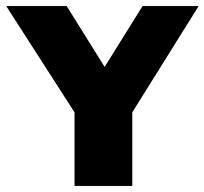

<svg xmlns="http://www.w3.org/2000/svg" viewBox="-48 -615 676 635"><path d="M198.5 0V-314.5L237 -183.5L-27.5 -595H172.5L324 -352H272L423.5 -595H609L352 -183.5L389.5 -312.5V0Z"/></svg>

Font: Encode Sans SC Condensed Thin ExtraBold
Style: Regular
Weight: 800
Version: Version 3.002